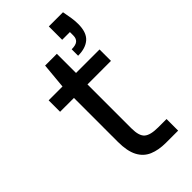

<svg xmlns="http://www.w3.org/2000/svg" viewBox="-228 -784 843 843"><g transform="rotate(-45 193.5 -362.5)"><path d="M265 0Q220 0 187 -14Q154 -28 136.5 -61.5Q119 -95 119 -152V-425H33V-496H119L130 -615H203V-496H349V-425H203V-152Q203 -105 222 -88.5Q241 -72 289 -72H341V0ZM263 -543V-583Q289 -583 300 -592.5Q311 -602 311 -621V-642H263V-725H351Q356 -699 359 -680Q362 -661 362 -641Q362 -589 336 -566Q310 -543 263 -543Z"/></g></svg>

Font: DM Sans 24pt
Style: Regular
Weight: 400
Designer: Colophon Foundry, Jonny Pinhorn
Foundry: Colophon Foundry
Version: Version 4.004;gftools[0.9.30]